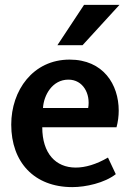

<svg xmlns="http://www.w3.org/2000/svg" viewBox="-20 -755 534 786"><path d="M324 -735 215 -570H318L469 -735ZM265 -511C115 -511 26 -385 26 -245C26 -91 120 11 276 11C331 11 408 -6 454 -42L422 -110C374 -82 329 -69 290 -69C208 -69 153 -127 153 -234H457C463 -256 466 -280 466 -302C466 -409 403 -511 265 -511ZM260 -429C320 -429 351 -371 341 -313H156C159 -365 194 -429 260 -429Z"/></svg>

Font: Rosario
Style: Bold
Weight: 700
Designer: Hector Gatti
Foundry: Omnibus Type
Version: Version 1.100